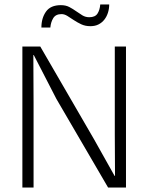

<svg xmlns="http://www.w3.org/2000/svg" viewBox="-20 -838 663 858"><path d="M80 -630H160L400 -216L492 -52H494L493 -236V-630H543V0H463L232 -396L131 -592H129L130 -376V0H80ZM165 -715Q165 -757 185.5 -786Q206 -815 252 -815Q274 -815 290 -806.5Q306 -798 320 -788Q334 -778 348 -769.5Q362 -761 379 -761Q405 -761 415.5 -777Q426 -793 428 -818H468Q468 -799 462.5 -781.5Q457 -764 446.5 -750.5Q436 -737 420.5 -729Q405 -721 384 -721Q361 -721 343 -729.5Q325 -738 310 -748Q295 -758 281.5 -766.5Q268 -775 255 -775Q229 -775 218 -757Q207 -739 205 -715Z"/></svg>

Font: Mukta ExtraLight
Style: Regular
Weight: 275
Designer: Girish Dalvi and Yashodeep Gholap
Foundry: Ek Type
Version: Version 2.538;PS 1.002;hotconv 16.6.51;makeotf.lib2.5.65220;